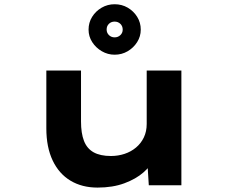

<svg xmlns="http://www.w3.org/2000/svg" viewBox="-20 -857 1059 888"><path d="M431.1 10.6Q359.3 10.6 306 -21.4Q252.7 -53.3 223.5 -114.9Q194.3 -176.4 194.3 -263.3V-530.7H354.7V-295Q354.7 -240.8 368.4 -205.4Q382.1 -170 412.8 -152.7Q443.6 -135.5 493.2 -135.5Q526.2 -135.5 556.1 -145.4Q586 -155.3 609.1 -174.7Q632.2 -194 645.4 -221.6Q658.5 -249.2 658.5 -283.6V-530.7H818.9V0H668.2L661.4 -108.9L690.8 -120.9Q678.4 -90.3 643.7 -59.8Q609 -29.3 555.3 -9.4Q501.6 10.6 431.1 10.6ZM510.1 -604Q478.6 -604 451.1 -619.9Q423.5 -635.9 406.5 -662.2Q389.6 -688.5 389.6 -719.9Q389.6 -752.4 406 -778.9Q422.5 -805.5 450.1 -821.5Q477.6 -837.4 510.1 -837.4Q543.5 -837.4 570.8 -821.5Q598.1 -805.5 614.6 -778.9Q631 -752.4 631 -719.9Q631 -688.5 614.3 -662.2Q597.6 -635.9 570.3 -619.9Q543 -604 510.1 -604ZM510.1 -684.2Q525.9 -684.2 536.7 -694.6Q547.5 -704.9 547.5 -719.9Q547.5 -736.3 536.7 -746.7Q525.9 -757.1 510.1 -757.1Q494.3 -757.1 483.7 -746.8Q473.2 -736.5 473.2 -720.5Q473.2 -704.9 483.9 -694.6Q494.7 -684.2 510.1 -684.2Z"/></svg>

Font: Lexend Zetta
Style: Regular
Weight: 400
Designer: Bonnie Shaver-Troup, Thomas Jockin
Foundry: Lexend
Version: Version 1.007